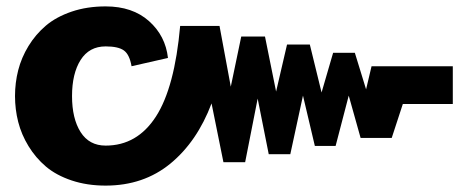

<svg xmlns="http://www.w3.org/2000/svg" viewBox="-20 -581 1435 600"><path d="M310.1 -126Q408.7 -126 467.3 -216.8Q525.9 -307.6 543 -500H666L701.2 -310.1L733.9 -466.8H808.1L842.8 -294.9L877 -441.9H948.2L984.9 -292L1021 -416H1088.9L1124 -301.8L1141.1 -374H1395V-255.9H1238.8L1204.1 -149.9H1106.9L1069.8 -282.2L1028.8 -125H963.9L926.8 -282.2L887.2 -99.1H819.8L785.2 -272.9L746.1 -74.2H678.2L641.1 -257.8Q596.2 -138.7 512.5 -69.8Q428.7 -1 310.1 -1Q252 -1 203.9 -17.1Q155.8 -33.2 123.5 -60.5Q91.3 -87.9 69.1 -124.3Q46.9 -160.6 36.9 -200Q26.9 -239.3 26.9 -280.8Q26.9 -322.3 36.9 -361.6Q46.9 -400.9 69.1 -437.3Q91.3 -473.6 123.5 -501Q155.8 -528.3 203.9 -544.7Q252 -561 310.1 -561Q394 -561 445.6 -515.1Q497.1 -469.2 504.9 -399.9L391.1 -374Q384.8 -410.6 367.2 -423.3Q349.6 -436 310.1 -436Q258.8 -436 231.9 -393.6Q205.1 -351.1 205.1 -280.8Q205.1 -210.4 231.9 -168.2Q258.8 -126 310.1 -126Z"/></svg>

Font: LT Superior Black
Style: Regular
Weight: 900
Designer: Daniel Lyons
Foundry: LyonsType
Version: Version 2.005